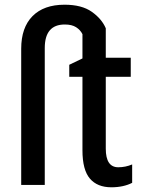

<svg xmlns="http://www.w3.org/2000/svg" viewBox="-20 -785 599 815"><path d="M453 10Q393 10 361.5 -27Q330 -64 330 -147V-459H274V-510L330 -537V-640Q321 -658 303 -669.5Q285 -681 255 -681Q170 -681 170 -581V0H70V-578Q70 -668 118 -716.5Q166 -765 254 -765Q327 -765 369.5 -735Q412 -705 429 -665V-540H535V-459H429V-154Q429 -75 482 -75Q497 -75 512 -78Q527 -81 541 -87V-9Q524 0 501.5 5Q479 10 453 10Z"/></svg>

Font: Avrile Sans Condensed Medium
Style: Regular
Weight: 500
Width: 3
Designer: Monotype Design Team
Foundry: Monotype Imaging Inc.
Version: Version 2.001;September 10, 2019;FontCreator 11.5.0.2425 64-